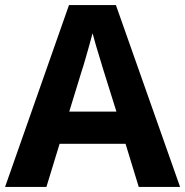

<svg xmlns="http://www.w3.org/2000/svg" viewBox="-20 -737 730 757"><path d="M527 0 475 -170H215L163 0H0L252 -717H437L690 0ZM387 -463Q382 -480 374 -506Q366 -532 358 -559Q350 -586 345 -606Q340 -586 331.5 -556.5Q323 -527 315.5 -500.5Q308 -474 304 -463L253 -297H439Z"/></svg>

Font: Noto Sans Telugu
Style: Bold
Weight: 700
Designer: Jelle Bosma - Monotype Design Team
Foundry: Monotype Imaging Inc.
Version: Version 2.005; ttfautohint (v1.8.4.7-5d5b)